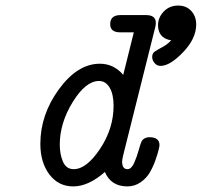

<svg xmlns="http://www.w3.org/2000/svg" viewBox="-20 -665 725 690"><path d="M125 -147.9Q125 -252.9 191.9 -344.5Q258.8 -436 338.9 -436Q388.7 -436 422.9 -396L460.9 -548.8H412.1Q376 -548.8 376 -578.1Q376 -611.3 414.1 -610.8H504.9Q540 -610.8 540 -583Q540 -574.2 537.1 -564L422.9 -107.9Q418.9 -91.8 418.9 -84Q418.9 -57.1 438 -57.1Q452.1 -57.1 462.2 -79.6Q472.2 -102.1 479.5 -128.9Q486.8 -155.8 492.2 -162.1Q502 -171.9 517.1 -171.9Q553.2 -171.9 553.2 -143.1Q553.2 -140.1 550 -126.5Q546.9 -112.8 538.8 -89.8Q530.8 -66.9 518.8 -45.9Q506.8 -24.9 485.4 -10Q463.9 4.9 438 4.9Q378.9 4.9 356.9 -46.9Q297.9 4.9 243.2 4.9Q189.9 4.9 157.5 -38.1Q125 -81.1 125 -147.9ZM194.8 -145Q194.8 -110.8 206.3 -84Q217.8 -57.1 245.1 -57.1Q291 -57.1 339.6 -130.1Q388.2 -203.1 388.2 -285.2Q388.2 -326.2 374 -350.1Q359.9 -374 335.9 -374Q288.1 -374 241.5 -298.6Q194.8 -223.1 194.8 -145ZM526.9 -460Q526.9 -473.1 535.9 -479.5Q544.9 -485.8 563 -495.4Q581.1 -504.9 595.2 -520Q548.3 -527.8 547.9 -574.2Q547.9 -602.1 568.4 -623.5Q588.9 -645 620.1 -645Q649.9 -645 667.5 -625.5Q685.1 -606 685.1 -577.1Q685.1 -526.4 637.9 -477.3Q590.8 -428.2 557.1 -428.2Q543.9 -428.2 535.4 -438.5Q526.9 -448.7 526.9 -460Z"/></svg>

Font: CMU Typewriter Text
Style: Italic
Weight: 500
Italic angle: -14.04°
Version: Version 0.7.0